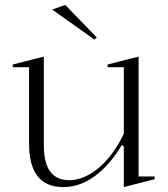

<svg xmlns="http://www.w3.org/2000/svg" viewBox="-20 -745 682 780"><path d="M237 15Q168 15 133 -29Q98 -73 98 -162V-472H32V-483L158 -515V-155Q158 -83 184 -48Q210 -13 261 -13Q302 -13 344 -37Q386 -61 422 -104.5Q458 -148 483 -202V-472H417V-483L543 -515V-28H608V-17L483 15V-150L475 -156Q425 -73 364.5 -29Q304 15 237 15ZM364 -584 192 -706 245 -725 373 -593Z"/></svg>

Font: Kalnia Thin Light
Style: Regular
Weight: 300
Version: Version 1.105